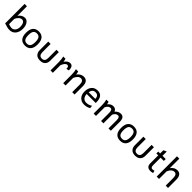

<svg xmlns="http://www.w3.org/2000/svg" viewBox="644 -2994 5222 5222"><g transform="rotate(45 3254.5 -383.0)"><path d="M320.8 12.7Q238.8 12.7 110.8 -32.7V-781.2H201.2V-414.6Q281.2 -522.5 389.2 -522.5Q462.9 -522.5 510.3 -451.9Q557.6 -381.3 557.6 -271.5Q557.6 -142.6 493.4 -64.9Q429.2 12.7 320.8 12.7ZM320.8 -65.4Q385.7 -65.4 427.7 -117.4Q469.7 -169.4 469.7 -253.9Q469.7 -338.4 440.9 -386.5Q412.1 -434.6 359.9 -434.6Q314 -434.6 269.5 -394.8Q225.1 -355 201.2 -293.9V-92.8Q275.9 -65.4 320.8 -65.4Z M917.5 15.1Q807.6 15.1 749.5 -52.5Q691.4 -120.1 691.4 -254.9Q691.4 -392.1 749.8 -459.5Q808.1 -526.9 917.5 -526.9Q1027.8 -526.9 1085 -458.3Q1142.1 -389.6 1142.1 -254.9Q1142.1 -121.6 1084.7 -53.2Q1027.3 15.1 917.5 15.1ZM917.5 -60.5Q987.3 -60.5 1019.5 -107.2Q1051.8 -153.8 1051.8 -254.9Q1051.8 -359.4 1019 -405.3Q986.3 -451.2 917.5 -451.2Q846.7 -451.2 814.2 -405Q781.7 -358.9 781.7 -254.9Q781.7 -154.8 813 -107.7Q844.2 -60.5 917.5 -60.5Z M1493.7 13.7Q1392.1 13.7 1341.3 -40.8Q1290.5 -95.2 1290.5 -184.6V-512.2H1380.9V-199.2Q1380.9 -60.1 1493.7 -60.1Q1606 -60.1 1606 -197.3V-512.2H1696.3V-184.6Q1696.3 -93.3 1645.5 -39.8Q1594.7 13.7 1493.7 13.7Z M1978.5 0H1888.2V-309.1Q1888.2 -435.5 1863.8 -512.7H1951.7Q1964.4 -481 1971.2 -414.6Q2040.5 -522.5 2129.9 -522.5Q2242.2 -522.5 2242.2 -354L2164.1 -336.4Q2164.1 -432.1 2107.9 -432.1Q2032.7 -432.1 1978.5 -291.5Z M2814 0H2723.6V-291Q2723.6 -434.6 2626 -434.6Q2531.7 -434.6 2467.3 -291.5V0H2377V-309.1Q2377 -435.5 2352.5 -512.7H2440.4Q2453.1 -481 2460 -414.6Q2542.5 -522.5 2652.8 -522.5Q2814 -522.5 2814 -314Z M3186 12.7Q3080.6 12.7 3013.7 -57.9Q2946.8 -128.4 2946.8 -248.5Q2946.8 -373 3009.8 -447.8Q3072.8 -522.5 3186 -522.5Q3383.8 -522.5 3383.8 -272.9Q3383.8 -250.5 3383.3 -243.7H3037.1Q3040 -157.2 3082.5 -111.3Q3124.5 -65.4 3193.4 -65.4Q3291.5 -65.4 3366.7 -120.6L3376.5 -37.6Q3291.5 12.7 3186 12.7ZM3295.9 -314Q3295.9 -447.3 3173.8 -447.3Q3062 -447.3 3041 -314Z M4209 0H4118.7V-311Q4118.7 -434.6 4052.7 -434.6Q3968.8 -434.6 3923.3 -331.5V0H3833V-311Q3833 -434.6 3767.1 -434.6Q3687 -434.6 3637.7 -331.5V0H3547.4V-309.1Q3547.4 -430.7 3522.9 -512.7H3610.8Q3619.6 -486.8 3626.5 -434.6Q3692.4 -522.5 3786.6 -522.5Q3880.4 -522.5 3911.6 -438Q3981.4 -522.5 4077.1 -522.5Q4209 -522.5 4209 -346.2Z M4576.2 15.1Q4466.3 15.1 4408.2 -52.5Q4350.1 -120.1 4350.1 -254.9Q4350.1 -392.1 4408.4 -459.5Q4466.8 -526.9 4576.2 -526.9Q4686.5 -526.9 4743.7 -458.3Q4800.8 -389.6 4800.8 -254.9Q4800.8 -121.6 4743.4 -53.2Q4686 15.1 4576.2 15.1ZM4576.2 -60.5Q4646 -60.5 4678.2 -107.2Q4710.4 -153.8 4710.4 -254.9Q4710.4 -359.4 4677.7 -405.3Q4645 -451.2 4576.2 -451.2Q4505.4 -451.2 4472.9 -405Q4440.4 -358.9 4440.4 -254.9Q4440.4 -154.8 4471.7 -107.7Q4502.9 -60.5 4576.2 -60.5Z M5152.3 13.7Q5050.8 13.7 5000 -40.8Q4949.2 -95.2 4949.2 -184.6V-512.2H5039.6V-199.2Q5039.6 -60.1 5152.3 -60.1Q5264.6 -60.1 5264.6 -197.3V-512.2H5355V-184.6Q5355 -93.3 5304.2 -39.8Q5253.4 13.7 5152.3 13.7Z M5739.7 15.1Q5593.3 15.1 5593.3 -135.3V-439H5520.5V-512.2H5593.3V-636.7L5683.6 -675.8V-512.2H5807.6V-439H5683.6V-156.2Q5683.6 -58.1 5745.6 -58.1Q5782.7 -58.1 5814.5 -71.8L5836.4 0Q5787.6 15.1 5739.7 15.1Z M6408.7 0H6318.4V-286.1Q6318.4 -434.6 6225.6 -434.6Q6121.6 -434.6 6062 -291.5V0H5971.7V-781.2H6062V-417Q6142.1 -522.5 6247.6 -522.5Q6408.7 -522.5 6408.7 -314Z"/></g></svg>

Font: Cadman
Style: Regular
Weight: 400
Designer: Paul James MIller
Foundry: High-Logic / Made with FontCreator
Version: Version 2.114;March 28, 2021;FontCreator 13.0.0.2683 64-bit